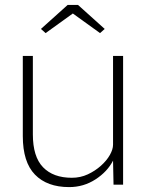

<svg xmlns="http://www.w3.org/2000/svg" viewBox="-20 -753 594 783"><path d="M262 10Q172 10 122.5 -41Q73 -92 73 -198V-525H114V-205Q114 -114 155.5 -71Q197 -28 273 -28Q308 -28 338 -42Q368 -56 391.5 -77Q415 -98 428 -121Q441 -144 441 -163V-525H482V0H443L441 -98Q418 -53 369.5 -21.5Q321 10 262 10ZM166 -618 147 -635 256 -733H298L407 -635L388 -618L277 -698Z"/></svg>

Font: Readex Pro Light
Style: Regular
Weight: 300
Designer: Bonnie Shaver-Troup, Thomas Jockin
Foundry: Lexend
Version: Version 1.200; ttfautohint (v1.8.3)